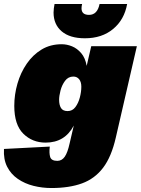

<svg xmlns="http://www.w3.org/2000/svg" viewBox="-51 -733 710 968"><path d="M208 215Q162 215 118 204Q74 193 39 169Q4 145 -15 107.5Q-34 70 -31 18L200 6Q196 39 202 58.5Q208 78 238 78Q261 78 275.5 57Q290 36 300 -10L321 -100Q276 -14 179 -14Q112 -14 66.5 -59Q21 -104 21 -199Q21 -256 37 -311.5Q53 -367 84 -412Q115 -457 159 -483.5Q203 -510 260 -510Q286 -510 312 -499.5Q338 -489 358.5 -465Q379 -441 386 -401L409 -500H639L533 -40Q511 57 469 112.5Q427 168 362.5 191.5Q298 215 208 215ZM290 -173Q314 -173 329 -193Q344 -213 351.5 -241.5Q359 -270 359 -296Q359 -320 348 -333.5Q337 -347 319 -347Q293 -347 277 -325.5Q261 -304 254 -276.5Q247 -249 247 -230Q247 -204 256.5 -188.5Q266 -173 290 -173ZM590 -713Q576 -634 519.5 -587Q463 -540 377 -540Q301 -540 260 -575Q219 -610 219 -670Q219 -680 220.5 -691Q222 -702 224 -713H363Q360 -701 360 -691Q360 -658 398 -658Q440 -658 451 -713Z"/></svg>

Font: Work Sans Black
Style: Italic
Weight: 900
Italic angle: -13°
Designer: Wei Huang
Foundry: Wei Huang
Version: Version 2.009; ttfautohint (v1.8.3)